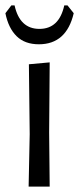

<svg xmlns="http://www.w3.org/2000/svg" viewBox="-25 -691 293 711"><path d="M85 -194 82 -453 159 -460 157 -201 159 0H81ZM248 -642Q221 -527 119 -527Q67 -527 36.5 -557Q6 -587 -5 -642L17 -671H29Q48 -584 121 -584Q194 -584 213 -671H225Z"/></svg>

Font: Alegreya Sans
Style: Regular
Weight: 400
Designer: Juan Pablo del Peral
Foundry: Huerta Tipografica
Version: Version 2.008; ttfautohint (v1.6)